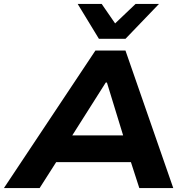

<svg xmlns="http://www.w3.org/2000/svg" viewBox="-50 -964 957 984"><path d="M-30 0 439 -705H593L838 0H664L600 -198L665 -133H192L280 -199L153 0ZM492 -541 295 -230 269 -270H632L593 -231L498 -541ZM457 -765 348 -944H471L540 -844L645 -944H765L593 -765Z"/></svg>

Font: Nunito Sans 7pt SemiExpanded ExtraBold
Style: Italic
Weight: 800
Width: 6
Italic angle: -9°
Designer: Vernon Adams
Foundry: Vernon Adams
Version: Version 3.101;gftools[0.9.27]